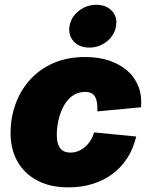

<svg xmlns="http://www.w3.org/2000/svg" viewBox="-20 -787 636 817"><path d="M271.5 10.3Q194.3 10.3 139.2 -18.6Q84 -47.4 54.4 -99.6Q24.9 -151.9 24.9 -221.7Q24.9 -283.7 45.2 -341.6Q65.4 -399.4 105.7 -445.3Q146 -491.2 205.6 -517.8Q265.1 -544.4 343.3 -544.4Q398.9 -544.4 444.3 -529.3Q489.7 -514.2 521.7 -486.3Q553.7 -458.5 569.1 -418.9Q584.5 -379.4 580.1 -330.6L394.5 -313Q395 -332 393.1 -347.4Q391.1 -362.8 385.3 -373.8Q379.4 -384.8 368.9 -390.4Q358.4 -396 342.3 -396Q310.1 -396 286.9 -378.4Q263.7 -360.8 249.3 -332.8Q234.9 -304.7 228.3 -273.2Q221.7 -241.7 221.7 -213.9Q221.7 -189 227.8 -171.9Q233.9 -154.8 246.8 -146.2Q259.8 -137.7 279.3 -137.7Q295.9 -137.7 311.5 -143.6Q327.1 -149.4 340.6 -160.6Q354 -171.9 364.3 -187.7Q374.5 -203.6 380.4 -223.6L559.6 -206.1Q547.9 -156.2 522.9 -116.5Q498 -76.7 460.7 -48.3Q423.3 -20 375.7 -4.9Q328.1 10.3 271.5 10.3ZM359.9 -584.5Q317.9 -584.5 293.7 -610.8Q269.5 -637.2 275.9 -675.8Q282.2 -714.4 315.2 -740.5Q348.1 -766.6 390.1 -766.6Q432.1 -766.6 456.3 -740.5Q480.5 -714.4 473.6 -675.8Q467.8 -637.2 434.8 -610.8Q401.9 -584.5 359.9 -584.5Z"/></svg>

Font: Inter 20pt Black
Style: Italic
Weight: 900
Italic angle: -9.3988°
Version: Version 4.001;git-66647c0bb